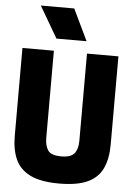

<svg xmlns="http://www.w3.org/2000/svg" viewBox="-66 -1093 803 1156"><g transform="rotate(5 335.0 -515.0)"><path d="M426 -854H244L133 -1044H335ZM335 14Q226 14 162.5 -16.5Q99 -47 72 -105.5Q45 -164 45 -248V-780H235V-253Q235 -206 254 -178Q273 -150 335 -150Q392 -150 413.5 -176.5Q435 -203 435 -253V-780H625V-248Q625 -162 598 -103.5Q571 -45 508 -15.5Q445 14 335 14Z"/></g></svg>

Font: Tanohe Sans ExtraBold
Style: Regular
Weight: 800
Designer: Village Type and Design LLC & Cristiano Sobral
Foundry: Cooper Hewitt Smithsonian Design Museum
Version: Version 1.00;September 29, 2021;FontCreator 13.0.0.2655 64-b